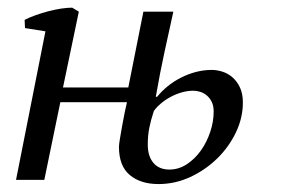

<svg xmlns="http://www.w3.org/2000/svg" viewBox="-20 -460 752 491"><path d="M423.3 -430.2Q412.1 -378.9 400.6 -326.7Q389.2 -274.4 378.4 -212.4H381.8Q393.1 -226.6 408.7 -239.3Q424.3 -252 442.4 -261.2Q460.4 -270.5 480.7 -275.9Q501 -281.2 521.5 -281.2Q534.2 -281.2 548.3 -276.9Q562.5 -272.5 574.2 -262.5Q585.9 -252.4 593.5 -236.6Q601.1 -220.7 601.1 -197.8Q601.1 -158.7 583.3 -121.3Q565.4 -84 535.4 -54.7Q505.4 -25.4 466.6 -7.3Q427.7 10.7 385.3 10.7Q339.4 10.7 311.8 -12.5Q284.2 -35.6 284.2 -84.5Q284.2 -89.8 286.6 -104.7Q289.1 -119.6 292.2 -137.2Q295.4 -154.8 298.8 -171.9Q302.2 -189 304.7 -198.7H134.3L93.3 0H21L96.2 -379.9L43.9 -388.2L43 -409.2Q55.2 -415.5 71 -421.1Q86.9 -426.8 103.5 -431.2Q120.1 -435.5 136.2 -438Q152.3 -440.4 164.6 -440.4L181.6 -430.2L141.1 -236.3H308.1L346.7 -430.2ZM373.5 -176.3Q365.7 -152.8 361.8 -133.1Q357.9 -113.3 357.9 -90.3Q357.9 -60.5 372.3 -43.5Q386.7 -26.4 413.1 -26.4Q437 -26.4 457.8 -40Q478.5 -53.7 493.7 -75Q508.8 -96.2 517.6 -122.6Q526.4 -148.9 526.4 -174.8Q526.4 -189.9 521.2 -200Q516.1 -210 508.3 -216.3Q500.5 -222.7 491.5 -225.3Q482.4 -228 474.6 -228Q459.5 -228 444.3 -223.6Q429.2 -219.2 415.8 -211.9Q402.3 -204.6 391.4 -195.3Q380.4 -186 373.5 -176.3Z"/></svg>

Font: PT Astra Serif
Style: Italic
Weight: 400
Italic angle: -16°
Designer: A.Korolkova, I. Chaeva
Foundry: ParaType Ltd
Version: Version 1.001